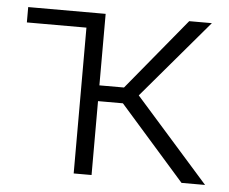

<svg xmlns="http://www.w3.org/2000/svg" viewBox="-43 -577 747 627"><g transform="rotate(5 330.0 -264.0)"><path d="M360.4 -242.2H278.8V0H220.2V-478H24.9V-528.3H278.8V-293.9H359.4L552.7 -528.3H627L409.7 -272.5L650.9 0H573.7Z"/></g></svg>

Font: Roboto-Light
Style: Regular
Weight: 300
Designer: Google
Version: Version 2.137; 2017